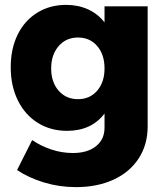

<svg xmlns="http://www.w3.org/2000/svg" viewBox="-20 -567 688 788"><path d="M586 -541V-48Q586 27 549 83.5Q512 140 445.5 170.5Q379 201 292 201Q224 201 161 182Q98 163 50 131L112 8Q149 33 192 47Q235 61 279 61Q339 61 374 33Q409 5 409 -43V-101Q355 -30 255 -30Q188 -30 135.5 -62.5Q83 -95 53.5 -154.5Q24 -214 24 -291Q24 -367 52.5 -425Q81 -483 133 -515Q185 -547 251 -547Q301 -547 341.5 -528.5Q382 -510 409 -475V-541ZM409 -286Q409 -343 379 -378Q349 -413 300 -413Q251 -413 220.5 -377.5Q190 -342 190 -286Q190 -230 220.5 -195Q251 -160 300 -160Q349 -160 379 -195Q409 -230 409 -286Z"/></svg>

Font: Montserrat V1
Style: Bold
Weight: 700
Designer: Julieta Ulanovsky
Foundry: Julieta Ulanovsky
Version: Version 6.001